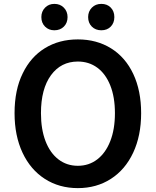

<svg xmlns="http://www.w3.org/2000/svg" viewBox="-20 -955 802 989"><path d="M55 -372Q55 -492 97 -577Q138 -662 211.5 -707Q285 -752 381 -752Q478 -752 552 -706Q626 -660 666.5 -574Q707 -488 707 -372Q707 -256 666 -168.5Q625 -81 551 -33.5Q477 14 381 14Q285 14 211 -33.5Q137 -81 96 -168.5Q55 -256 55 -372ZM572 -372Q572 -455 548 -515Q524 -575 481 -606.5Q438 -638 381 -638Q294 -638 242.5 -567.5Q191 -497 191 -372Q191 -289 214.5 -228Q238 -167 281 -134Q324 -101 381 -101Q438 -101 481 -134Q524 -167 548 -228Q572 -289 572 -372ZM193 -867Q193 -896 212 -915.5Q231 -935 260 -935Q290 -935 309 -915.5Q328 -896 328 -867Q328 -837 309 -818Q290 -799 260 -799Q231 -799 212 -818Q193 -837 193 -867ZM434 -867Q434 -896 453 -915.5Q472 -935 502 -935Q532 -935 550.5 -916Q569 -897 569 -867Q569 -837 550.5 -818Q532 -799 502 -799Q472 -799 453 -818Q434 -837 434 -867Z"/></svg>

Font: Merged Yaku Han JP SemiBold
Style: Regular
Weight: 600
Designer: Ryoko NISHIZUKA 西塚涼子 (kana, bopomofo & ideographs); Paul D. Hunt (Latin, Greek & Cyrillic); Sandoll Communications 산돌커뮤니
Foundry: Adobe
Version: Version 2.004